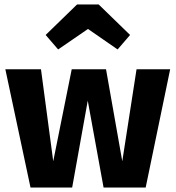

<svg xmlns="http://www.w3.org/2000/svg" viewBox="-20 -842 789 862"><path d="M634 0H445L374 -390L304 0H117L4 -531H164L219 -118L302 -531H456L529 -118L593 -531H744ZM185 -685 326 -822H423L564 -685L508 -620L375 -712L241 -620Z"/></svg>

Font: Fira Sans BGR
Style: Bold
Weight: 700
Designer: bBox Type GmbH & Carrois Corporate GbR & Edenspiekermann AG
Foundry: bBox Type GmbH & Carrois Corporate GbR & Edenspiekermann AG
Version: Version 4.301